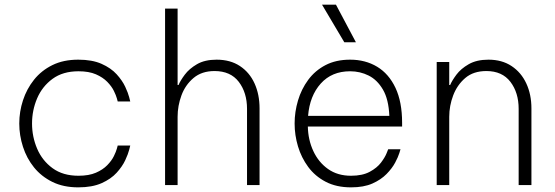

<svg xmlns="http://www.w3.org/2000/svg" viewBox="-20 -797 2389 827"><path d="M317 10Q253 10 205.5 -13.5Q158 -37 126.5 -76Q95 -115 79 -164.5Q63 -214 63 -265Q63 -316 79 -365Q95 -414 126.5 -453.5Q158 -493 205.5 -516.5Q253 -540 317 -540Q377 -540 417.5 -522Q458 -504 482.5 -477Q507 -450 519.5 -423Q532 -396 536.5 -378Q541 -360 541 -360H487Q487 -360 483.5 -373Q480 -386 470.5 -405.5Q461 -425 442 -444.5Q423 -464 393 -477Q363 -490 318 -490Q251 -490 206.5 -457.5Q162 -425 140 -373.5Q118 -322 118 -265Q118 -208 140 -156.5Q162 -105 206.5 -72.5Q251 -40 318 -40Q363 -40 393 -53Q423 -66 442 -85.5Q461 -105 470.5 -124.5Q480 -144 483.5 -157Q487 -170 487 -170H541Q541 -170 536.5 -152Q532 -134 519.5 -107Q507 -80 482.5 -53Q458 -26 417.5 -8Q377 10 317 10Z M691 0V-760H745V-431H749Q757 -450 776 -475.5Q795 -501 828.5 -520.5Q862 -540 913 -540Q972 -540 1013.5 -512.5Q1055 -485 1076.5 -437.5Q1098 -390 1098 -330V0H1044V-328Q1044 -398 1008.5 -444.5Q973 -491 904 -491Q849 -491 813.5 -461Q778 -431 761.5 -386Q745 -341 745 -294V0Z M1463 -615 1367 -777H1427L1513 -615ZM1492 10Q1429 10 1383 -14Q1337 -38 1307.5 -78Q1278 -118 1263.5 -166.5Q1249 -215 1249 -265Q1249 -315 1263.5 -364Q1278 -413 1307.5 -453Q1337 -493 1382 -516.5Q1427 -540 1488 -540Q1554 -540 1604.5 -509.5Q1655 -479 1683.5 -418.5Q1712 -358 1712 -268V-252H1306Q1307 -195 1329.5 -146.5Q1352 -98 1393 -69Q1434 -40 1492 -40Q1541 -40 1572.5 -57Q1604 -74 1621 -96.5Q1638 -119 1645 -136.5Q1652 -154 1652 -154H1705Q1705 -154 1700 -137.5Q1695 -121 1682 -96.5Q1669 -72 1645 -47.5Q1621 -23 1584 -6.5Q1547 10 1492 10ZM1307 -298H1657Q1654 -369 1629.5 -411Q1605 -453 1568 -471.5Q1531 -490 1488 -490Q1409 -490 1361.5 -437Q1314 -384 1307 -298Z M1861 0V-530H1915V-431H1919Q1927 -450 1946 -475.5Q1965 -501 1999 -520.5Q2033 -540 2084 -540Q2142 -540 2183.5 -512.5Q2225 -485 2247 -437.5Q2269 -390 2269 -330V0H2214V-328Q2214 -398 2178.5 -444.5Q2143 -491 2075 -491Q2019 -491 1984 -461Q1949 -431 1932 -386Q1915 -341 1915 -294V0Z"/></svg>

Font: Be Vietnam Pro ExtraLight
Style: Regular
Weight: 200
Designer: Lam Bao, Tony Le, Vietanh Nguyen
Foundry: Yellow Type Foundry
Version: Version 1.002; ttfautohint (v1.8.3)